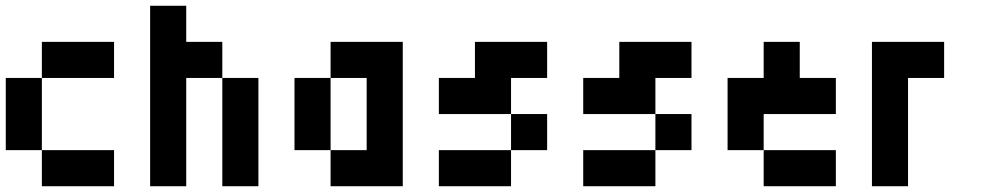

<svg xmlns="http://www.w3.org/2000/svg" viewBox="-20 -645 3415 665"><path d="M125 -375V-500H375V-375ZM125 -125H0V-375H125ZM125 0V-125H375V0Z M625 0H500V-625H625V-500H750V-375H625ZM875 0H750V-375H875Z M1125 0V-125H1000V-375H1125V-125H1250V-375H1125V-500H1375V0Z M1625 -375V-500H1875V-375H1750V-250H1500V-375ZM1875 -125H1750V-250H1875ZM1750 -125V0H1500V-125Z M2125 -375V-500H2375V-375H2250V-250H2000V-375ZM2375 -125H2250V-250H2375ZM2250 -125V0H2000V-125Z M2625 -125H2500V-375H2625V-500H2750V-375H2875V-250H2625ZM2625 0V-125H2875V0Z M3125 0H3000V-500H3250V-375H3125Z"/></svg>

Font: Tiny5
Style: Regular
Weight: 400
Designer: Stefan Schmidt
Foundry: Made with Bits'n'Picas by Kreative Software
Version: Version 1.002; ttfautohint (v1.8.4.7-5d5b)